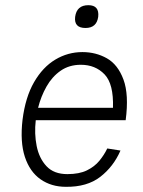

<svg xmlns="http://www.w3.org/2000/svg" viewBox="-20 -711 553 741"><path d="M270 -646Q276 -691 321 -691Q364 -691 359 -646Q353 -603 310 -603Q265 -603 270 -646ZM394 -138 445 -130Q418 -68 367 -28.5Q316 11 234 10Q178 10 136.5 -19Q95 -48 76 -105.5Q57 -163 67 -249Q78 -336 111.5 -394Q145 -452 193.5 -481Q242 -510 298 -510Q350 -510 392.5 -486Q435 -462 456.5 -404Q478 -346 465 -247H118Q112 -195 121.5 -147.5Q131 -100 159.5 -69.5Q188 -39 240 -39Q286 -39 315.5 -53.5Q345 -68 363.5 -90.5Q382 -113 394 -138ZM292 -461Q247 -461 214 -438Q181 -415 159.5 -377Q138 -339 127 -295H416Q419 -387 383.5 -424Q348 -461 292 -461Z"/></svg>

Font: Haskoy Light
Style: Italic
Weight: 300
Designer: Ertekin Erdin
Foundry: Ertekin Erdin
Version: Version 2.000; ttfautohint (v1.8.4.7-5d5b)